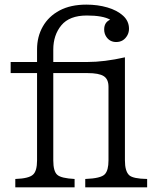

<svg xmlns="http://www.w3.org/2000/svg" viewBox="-20 -807 680 827"><path d="M45.9 0V-36.1Q105 -38.1 122.6 -55.2Q139.6 -70.8 139.6 -116.2V-492.2H25.9V-540H139.6V-594.2Q139.6 -649.4 164.6 -693.1Q189.5 -736.8 236.8 -762Q284.2 -787.1 352.1 -787.1Q400.9 -787.1 442.6 -774.9Q484.4 -762.7 510 -739.5Q535.6 -716.3 535.6 -683.1Q535.6 -668 528.8 -655.3Q512.7 -626 480.5 -626Q453.1 -626 438 -648.4Q428.7 -662.1 428.7 -680.2Q428.7 -710.9 454.6 -722.2Q422.9 -740.2 354 -740.2Q279.3 -740.2 244.4 -698.2Q209.5 -656.2 209.5 -593.3V-540H356.9Q429.2 -540 518.1 -560.1V-116.2Q518.1 -69.3 536.6 -52.2Q553.2 -37.1 613.8 -36.1V0H347.2V-36.1Q415 -38.6 431.6 -56.6Q447.3 -73.2 447.3 -116.2V-433.1Q447.3 -466.3 426.5 -479.2Q405.8 -492.2 356.9 -492.2H209.5V-116.2Q209.5 -68.4 227.1 -53.7Q243.7 -39.1 301.3 -36.1V0Z"/></svg>

Font: BIZ UDPMincho
Style: Regular
Weight: 400
Designer: TypeBank Co., Ltd.
Foundry: Morisawa Inc.
Version: Version 1.06